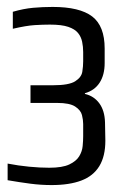

<svg xmlns="http://www.w3.org/2000/svg" viewBox="-20 -1081 365 554"><path d="M129 -547Q98 -547 67.5 -551Q37 -555 2 -561V-609Q33 -603 64 -600Q95 -597 122 -597Q160 -597 180 -606.5Q200 -616 208.5 -630Q217 -644 218.5 -659.5Q220 -675 220 -688V-723Q220 -735 216.5 -749Q213 -763 197 -773.5Q181 -784 145 -784H68V-835H133Q179 -835 197 -846.5Q215 -858 217.5 -874Q220 -890 220 -904V-931Q220 -946 217 -960.5Q214 -975 205 -986Q196 -997 177 -1003.5Q158 -1010 124 -1010Q103 -1010 79.5 -1008.5Q56 -1007 17 -998V-1047Q48 -1056 75.5 -1058.5Q103 -1061 132 -1061Q210 -1061 246 -1033.5Q282 -1006 282 -941V-899Q282 -865 267.5 -842.5Q253 -820 225 -812V-810Q251 -804 266.5 -783Q282 -762 283 -728L284 -675Q284 -630 266.5 -601.5Q249 -573 214.5 -560Q180 -547 129 -547Z"/></svg>

Font: Matangi SemiBold
Style: Regular
Weight: 600
Designer: Prashant Pant
Foundry: The Graphic Ant
Version: Version 3.002